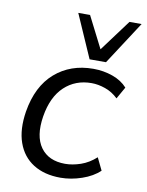

<svg xmlns="http://www.w3.org/2000/svg" viewBox="-86 -814 675 884"><g transform="rotate(10 252.0 -372.0)"><path d="M258.2 8.9Q182.6 8.9 130.9 -23.7Q79.1 -56.3 57.5 -117.5Q35.8 -178.7 49.4 -263.8Q69.4 -384.7 142.1 -448Q214.8 -511.3 321.4 -511.3Q368.9 -511.3 411.6 -496.2Q454.2 -481.2 480.7 -451.5L449.2 -395.7Q422.6 -421.4 389.3 -433.2Q355.9 -445 324.3 -445Q249.2 -445 197.8 -396.8Q146.4 -348.5 131.3 -255.8Q116.2 -161.4 153.4 -109.6Q190.7 -57.8 268.1 -57.8Q302.9 -57.8 340.9 -70.9Q378.8 -84 411.5 -113.7L439.5 -55.8Q408 -25.7 357.5 -8.4Q307 8.9 258.2 8.9ZM296 -551.3 207.6 -752.8H262.7L337.5 -605.4L447 -752.8H503.7L372.7 -551.3Z"/></g></svg>

Font: Mulish ExtraLight
Style: Italic
Weight: 200
Italic angle: -9°
Designer: Vernon Adams
Foundry: Vernon Adams
Version: Version 3.603